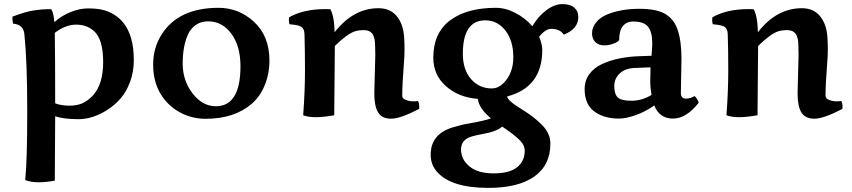

<svg xmlns="http://www.w3.org/2000/svg" viewBox="-20 -561 4153 936"><path d="M103 316.9Q112.8 219.7 112.8 -19.8Q112.8 -259.3 99.1 -391.1Q96.2 -441.4 43.9 -445.8Q43.5 -448.7 42.7 -452.9Q42 -457 41.5 -459.5Q40.5 -466.3 40.5 -471.2Q40.5 -476.1 41 -480Q106 -504.9 147 -510.5Q188 -516.1 206.8 -516.1Q225.6 -516.1 230 -516.1Q241.2 -499 245.1 -453.1Q278.8 -483.9 324 -502Q369.1 -520 408.4 -520Q447.8 -520 476.6 -513.9Q505.4 -507.8 533.4 -491.5Q561.5 -475.1 582 -449.2Q632.3 -385.7 632.3 -268.1Q632.3 -211.9 614.7 -163.6Q597.2 -115.2 568.6 -82Q540 -48.8 503.4 -25.4Q432.6 20 362.3 20Q292 20 249 5.9Q249 98.1 247.1 319.8Q202.6 327.6 167.2 327.6Q131.8 327.6 103 316.9ZM247.1 -400.9Q249 -278.8 249 -57.1Q279.3 -45.9 318.1 -45.9Q356.9 -45.9 383.3 -58.3Q409.7 -70.8 432.6 -95.2Q482.9 -149.4 482.9 -258.8Q482.9 -371.6 436.5 -411.1Q401.9 -440.9 350.8 -440.9Q299.8 -440.9 247.1 -400.9Z M1293.5 -265.6Q1293.5 -201.7 1270.5 -145.5Q1247.6 -89.4 1205.6 -53.7Q1121.1 18.1 982.4 18.1Q913.1 18.1 854.5 -14.6Q795.9 -47.4 761.2 -106.2Q726.6 -165 726.6 -246.8Q726.6 -328.6 768.6 -394Q851.1 -522.9 1045.4 -522.9Q1143.1 -522.9 1216.8 -456.1Q1293.5 -386.2 1293.5 -265.6ZM1032.2 -43Q1152.3 -43 1152.3 -238.8Q1152.3 -335.9 1107.9 -396.5Q1063.5 -457 994.6 -457Q960 -457 934.6 -439.5Q909.2 -421.9 896 -392.1Q870.6 -335 870.6 -251.5Q870.6 -168 918.9 -105.5Q967.3 -43 1032.2 -43Z M1804.7 -106 1809.6 -292Q1809.6 -355.5 1805.4 -372.1Q1801.3 -388.7 1794.9 -397Q1781.2 -414.1 1754.9 -414.1Q1728.5 -414.1 1710 -408.2Q1671.9 -395.5 1612.3 -336.9Q1612.3 -273.4 1609.4 1Q1555.2 10.3 1519 10.3Q1482.9 10.3 1458 1Q1466.8 -117.7 1466.8 -218Q1466.8 -318.4 1464.4 -391.1Q1464.4 -428.2 1438 -435.1Q1421.4 -440.4 1391.1 -442.9Q1388.2 -455.6 1388.2 -463.1Q1388.2 -470.7 1390.1 -477.1Q1460.4 -516.6 1564.9 -516.6Q1582 -516.6 1590.3 -516.1Q1609.4 -483.4 1611.3 -403.8Q1702.6 -521 1825.2 -521Q1881.8 -521 1913.8 -482.7Q1945.8 -444.3 1950.2 -378.9Q1952.1 -349.1 1952.1 -319.3Q1952.1 -289.6 1949.2 -254.9Q1940.9 -149.4 1940.9 -93.3Q1940.9 -80.6 1959 -73.7Q1977.1 -66.9 1994.4 -66.9Q2011.7 -66.9 2018.1 -68.8Q2023.9 -55.7 2023.9 -44.7Q2023.9 -33.7 2022.9 -29.8Q1931.6 17.6 1886.7 17.6Q1841.8 17.6 1823.2 -12.9Q1804.7 -43.5 1804.7 -106Z M2799.3 -478Q2799.3 -419.9 2728.5 -392.1Q2709.5 -420.4 2668 -420.4Q2638.7 -420.4 2608.4 -381.8Q2623.5 -345.7 2623.5 -316.9Q2623.5 -135.3 2452.1 -90.8Q2454.6 -73.7 2497.6 -44.9Q2516.1 -32.7 2538.6 -18.6Q2561 -4.4 2582.8 12.7Q2604.5 29.8 2622.6 48.3Q2663.1 89.8 2663.1 138.2Q2663.1 244.6 2584.5 299.8Q2505.9 355 2361.3 355Q2177.7 355 2109.4 275.4Q2079.6 241.2 2079.6 192.9Q2079.6 92.8 2186.5 60.1Q2231.4 46.4 2268.1 40.5Q2339.4 28.3 2373.5 16.1Q2315.9 -31.2 2309.1 -79.1Q2216.3 -85.9 2154.3 -140.6Q2092.3 -195.3 2092.3 -279.8Q2092.3 -399.9 2173.8 -461.4Q2255.4 -522.9 2397.5 -522.9Q2444.8 -522.9 2492.9 -497.8Q2541 -472.7 2575.2 -433.1Q2603 -481 2643.1 -511Q2683.1 -541 2721.4 -541Q2759.8 -541 2779.5 -523.9Q2799.3 -506.8 2799.3 -478ZM2346.2 -461.9Q2236.3 -461.9 2236.3 -298.8Q2236.3 -221.7 2276.1 -175.8Q2315.9 -129.9 2377.4 -129.9Q2407.7 -129.9 2432.6 -153.8Q2482.4 -201.7 2482.4 -282.2Q2482.4 -362.8 2443.6 -412.4Q2404.8 -461.9 2346.2 -461.9ZM2538.1 173.8Q2538.1 144 2506.8 115.7Q2477.5 88.9 2428.2 56.2Q2401.4 80.6 2330.6 92.8Q2305.2 97.2 2280.8 104Q2227.5 119.1 2227.5 167.7Q2227.5 216.3 2268.6 250.2Q2309.6 284.2 2386.7 284.2Q2463.9 284.2 2501 254.2Q2538.1 224.1 2538.1 173.8Z M3302.2 -275.9 3299.3 -111.8Q3299.3 -109.4 3299.3 -106.9Q3299.3 -80.1 3324.7 -80.1Q3344.2 -80.1 3366.2 -92.8Q3373 -86.9 3379.2 -76.4Q3385.3 -65.9 3386.2 -60.1Q3325.7 17.1 3260.5 17.1Q3195.3 17.1 3169.4 -46.9Q3124.5 -15.6 3077.9 0.7Q3031.2 17.1 2997.8 17.1Q2964.4 17.1 2935.8 9.8Q2907.2 2.4 2882.8 -13.7Q2830.1 -47.9 2830.1 -126.5Q2830.1 -168.5 2853.3 -200Q2876.5 -231.4 2916.5 -249.5Q2993.2 -284.2 3099.6 -287.1L3156.2 -289.1Q3159.7 -328.6 3159.7 -351.6Q3159.7 -403.3 3139.9 -429.7Q3120.1 -456.1 3066.4 -456.1Q3034.2 -456.1 3016.4 -433.6Q2998.5 -411.1 2998.5 -367.2Q2998.5 -361.3 2981.9 -353Q2954.1 -339.8 2926.5 -339.8Q2898.9 -339.8 2882.6 -355.5Q2866.2 -371.1 2866.2 -399.4Q2866.2 -427.7 2886.7 -452.6Q2907.2 -477.5 2941.4 -491.2Q3009.3 -518.1 3096.2 -518.1Q3187 -518.1 3229 -489.3Q3267.1 -463.9 3283.2 -416.5Q3302.2 -361.3 3302.2 -275.9ZM3156.2 -98.1Q3149.9 -133.8 3149.9 -159.9Q3149.9 -186 3151.4 -232.9L3083.5 -230Q3031.2 -230 3002.9 -204.6Q2974.6 -179.2 2974.6 -141.1Q2974.6 -103 2991.2 -86.4Q3007.8 -69.8 3058.3 -69.8Q3108.9 -69.8 3156.2 -98.1Z M3868.2 -106 3873 -292Q3873 -355.5 3868.9 -372.1Q3864.7 -388.7 3858.4 -397Q3844.7 -414.1 3818.4 -414.1Q3792 -414.1 3773.4 -408.2Q3735.4 -395.5 3675.8 -336.9Q3675.8 -273.4 3672.9 1Q3618.7 10.3 3582.5 10.3Q3546.4 10.3 3521.5 1Q3530.3 -117.7 3530.3 -218Q3530.3 -318.4 3527.8 -391.1Q3527.8 -428.2 3501.5 -435.1Q3484.9 -440.4 3454.6 -442.9Q3451.7 -455.6 3451.7 -463.1Q3451.7 -470.7 3453.6 -477.1Q3523.9 -516.6 3628.4 -516.6Q3645.5 -516.6 3653.8 -516.1Q3672.9 -483.4 3674.8 -403.8Q3766.1 -521 3888.7 -521Q3945.3 -521 3977.3 -482.7Q4009.3 -444.3 4013.7 -378.9Q4015.6 -349.1 4015.6 -319.3Q4015.6 -289.6 4012.7 -254.9Q4004.4 -149.4 4004.4 -93.3Q4004.4 -80.6 4022.5 -73.7Q4040.5 -66.9 4057.9 -66.9Q4075.2 -66.9 4081.5 -68.8Q4087.4 -55.7 4087.4 -44.7Q4087.4 -33.7 4086.4 -29.8Q3995.1 17.6 3950.2 17.6Q3905.3 17.6 3886.7 -12.9Q3868.2 -43.5 3868.2 -106Z"/></svg>

Font: Marko One
Style: Regular
Weight: 400
Designer: Zhenya Spizhovyi
Foundry: Cyreal
Version: Version 1.003